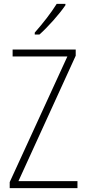

<svg xmlns="http://www.w3.org/2000/svg" viewBox="-20 -969 445 989"><path d="M317 -942V-949H272C242 -901 202 -850 159 -801V-791H183C226 -829 285 -895 317 -942ZM379 0V-36H75L370 -682V-714H45V-678H327L30 -31V0Z"/></svg>

Font: Noto Sans Devanagari Condensed ExtraLight
Style: Regular
Weight: 200
Width: 3
Designer: Jelle Bosma - Monotype Design Team
Foundry: Monotype Imaging Inc.
Version: Version 2.004